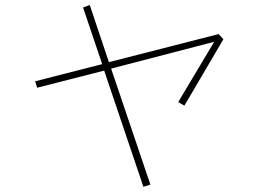

<svg xmlns="http://www.w3.org/2000/svg" viewBox="-20 -719 1040 755"><path d="M306.6 -689.5 333 -699.2 408.2 -474.6 839.8 -585 858.4 -564.5 705.1 -303.7 680.7 -317.4 822.3 -554.7 417 -449.2 571.3 6.8 543.9 15.6 389.6 -441.4 126 -374 118.2 -399.4 381.8 -466.8Z"/></svg>

Font: Gothic A1 Thin
Style: Regular
Weight: 250
Designer: HanYang I&C Co.,Ltd.
Foundry: HanYang I&C Co.,Ltd.
Version: Version 2.50